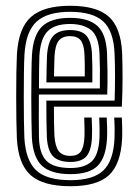

<svg xmlns="http://www.w3.org/2000/svg" viewBox="-20 -629 471 658"><path d="M221.8 9.2Q127.2 9.2 84.9 -28.9Q42.5 -67 37.8 -154.2Q36.8 -178 36.1 -216.9Q35.5 -255.8 35.5 -299.2Q35.5 -342.8 36.1 -381.5Q36.8 -420.2 38 -443.2Q43.5 -533.8 86.9 -571.5Q130.2 -609.2 220.2 -609.2Q311 -609.2 352.6 -572.1Q394.2 -535 398.5 -448.5Q400 -410.8 400 -361.5Q400 -312.2 397.5 -263.5H164.8Q164.8 -235.2 165.2 -207.1Q165.8 -179 166.5 -164.5Q168.8 -127.8 181.1 -111.2Q193.5 -94.8 221.8 -94.8Q246 -94.8 256.9 -109.6Q267.8 -124.5 269.5 -160.8Q270.5 -182 268.5 -226.2H294.2Q296.5 -182.8 295.2 -159.5Q293.2 -113 276.2 -93.5Q259.2 -74 221.8 -74Q180 -74 161.2 -94.1Q142.5 -114.2 140.5 -161.5Q139.8 -182.5 139.2 -216.1Q138.8 -249.8 138.8 -284.2H372.8Q374.2 -324.8 374.2 -368.5Q374.2 -412.2 372.5 -447.2Q369 -524 333.1 -556.2Q297.2 -588.5 220.2 -588.5Q142.2 -588.5 105.4 -554.9Q68.5 -521.2 63.8 -441.8Q62.5 -417.5 62 -378.2Q61.5 -339 61.5 -295.9Q61.5 -252.8 62 -215.2Q62.5 -177.8 63.5 -157Q67.8 -80 103.5 -45.8Q139.2 -11.5 221.8 -11.5Q299.2 -11.5 334.1 -44.8Q369 -78 372.5 -155.5Q373.2 -172 372.9 -190.6Q372.5 -209.2 371.5 -226.2H397.5Q398.2 -210.5 398.8 -191Q399.2 -171.5 398.5 -154.5Q394.2 -66.5 353.4 -28.6Q312.5 9.2 221.8 9.2ZM221.8 -32.2Q154.8 -32.2 123.9 -60.9Q93 -89.5 89.2 -157.8Q88.2 -179.5 87.8 -217.1Q87.2 -254.8 87.2 -297.5Q87.2 -340.2 87.8 -378.6Q88.2 -417 89.5 -440.2Q93.8 -508.8 124.1 -538.2Q154.5 -567.8 220.2 -567.8Q283.2 -567.8 313.5 -540.4Q343.8 -513 346.8 -446.5Q348 -419 348.4 -382Q348.8 -345 347.5 -305H113.2Q113 -260.8 113 -226.9Q113 -193 113.5 -159.8Q114.5 -102.5 139.2 -77.9Q164 -53.2 221.8 -53.2Q269.2 -53.2 293.8 -75.4Q318.2 -97.5 321 -157Q322 -184.8 320 -226.2H345.8Q346.8 -208.5 347.1 -190.8Q347.5 -173 346.8 -156.2Q343.5 -89.5 314.8 -60.9Q286 -32.2 221.8 -32.2ZM113.5 -325.8H322.2Q322.8 -361.2 322.4 -391.6Q322 -422 321 -446Q318.2 -504.5 292.5 -525.6Q266.8 -546.8 220.2 -546.8Q168 -546.8 143.4 -522.1Q118.8 -497.5 115 -438.5Q114.5 -426.5 114 -394.9Q113.5 -363.2 113.5 -325.8ZM139 -346.5Q139.2 -369.8 139.8 -395.1Q140.2 -420.5 141 -437Q143.8 -485.2 162.2 -505.6Q180.8 -526 220.2 -526Q259 -526 276.1 -506.6Q293.2 -487.2 295.2 -443.5Q296 -427.5 296.5 -400.8Q297 -374 296.5 -346.5ZM165 -367.2H270.5Q271 -388.8 270.5 -409.9Q270 -431 269.5 -442.5Q268 -476.2 256.6 -490.8Q245.2 -505.2 220.2 -505.2Q193.8 -505.2 181.2 -489.4Q168.8 -473.5 166.8 -435.8Q166.2 -422.8 165.9 -406.1Q165.5 -389.5 165 -367.2Z"/></svg>

Font: Big Shoulders Inline Display ExtraBold
Style: Regular
Weight: 800
Designer: Patric King
Foundry: XO Type Co
Version: Version 1.000